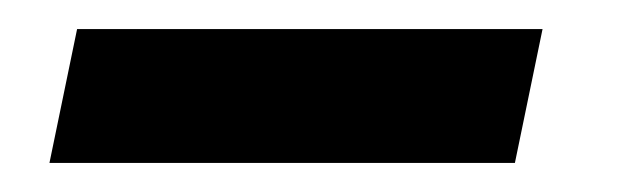

<svg xmlns="http://www.w3.org/2000/svg" viewBox="-20 -20 424 132"><path d="M14 92H334L353 0H33Z"/></svg>

Font: Advent Pro ExtraBold
Style: Italic
Weight: 800
Italic angle: -12°
Version: Version 3.000